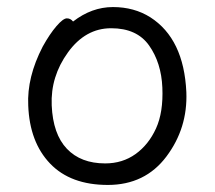

<svg xmlns="http://www.w3.org/2000/svg" viewBox="-20 -506 608 544"><path d="M187 -445Q240 -486 300 -486Q360 -486 406 -457Q501 -396 508 -245Q512 -143 451.5 -62.5Q391 18 285.5 18Q180 18 122 -42.5Q64 -103 60 -207Q56 -287 101 -374Q121 -410 140 -432Q159 -454 169.5 -454Q180 -454 187 -445ZM278 -43Q327 -43 364 -69.5Q401 -96 422 -142Q443 -188 440 -258Q437 -328 402.5 -377Q368 -426 295 -426Q222 -426 172.5 -357.5Q123 -289 126.5 -207.5Q130 -126 169.5 -84.5Q209 -43 278 -43Z"/></svg>

Font: ToneOZ-Pinyin-WenKai-Regular
Style: Regular
Weight: 400
Designer: Fontworks Inc.
Foundry: ToneOZ
Version: Version 0.240331